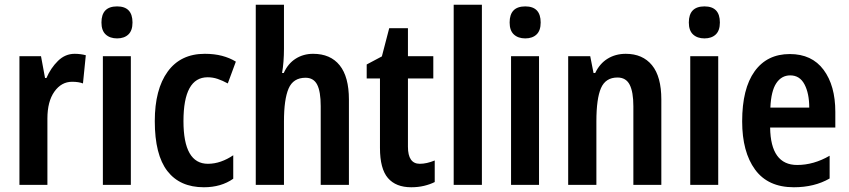

<svg xmlns="http://www.w3.org/2000/svg" viewBox="-20 -780 3580 810"><path d="M295 -553Q319 -553 342 -547L330 -428Q312 -435 284 -435Q239 -435 209.5 -393.5Q180 -352 180 -280V0H62V-543H153L170 -451H176Q194 -493 224.5 -523Q255 -553 295 -553Z M474 -753Q539 -753 539 -685Q539 -651 521.5 -634.5Q504 -618 474 -618Q444 -618 426 -634.5Q408 -651 408 -685Q408 -753 474 -753ZM532 -543V0H414V-543Z M840 10Q739 10 686 -58.5Q633 -127 633 -269Q633 -403 687.5 -478Q742 -553 844 -553Q884 -553 916.5 -544.5Q949 -536 975 -520L941 -428Q919 -440 898.5 -447Q878 -454 856 -454Q754 -454 754 -269Q754 -89 857 -89Q885 -89 912 -98.5Q939 -108 964 -125V-26Q913 10 840 10Z M1178 -760V-575Q1178 -518 1170 -472H1177Q1195 -512 1227.5 -532.5Q1260 -553 1301 -553Q1374 -553 1413 -504.5Q1452 -456 1452 -360V0H1333V-332Q1333 -394 1318 -423Q1303 -452 1269 -452Q1217 -452 1197.5 -406.5Q1178 -361 1178 -268V0H1059V-760Z M1751 -89Q1780 -89 1814 -103V-12Q1794 -2 1769 4Q1744 10 1715 10Q1650 10 1616.5 -29Q1583 -68 1583 -156V-449H1527V-508L1591 -542L1622 -661H1701V-543H1808V-449H1701V-161Q1701 -89 1751 -89Z M2013 0H1894V-760H2013Z M2196 -753Q2261 -753 2261 -685Q2261 -651 2243.5 -634.5Q2226 -618 2196 -618Q2166 -618 2148 -634.5Q2130 -651 2130 -685Q2130 -753 2196 -753ZM2254 -543V0H2136V-543Z M2620 -553Q2691 -553 2730.5 -505Q2770 -457 2770 -360V0H2652V-332Q2652 -392 2636.5 -422.5Q2621 -453 2585 -453Q2535 -453 2515.5 -408.5Q2496 -364 2496 -268V0H2377V-543H2470L2484 -472H2491Q2510 -512 2543.5 -532.5Q2577 -553 2620 -553Z M2952 -753Q3017 -753 3017 -685Q3017 -651 2999.5 -634.5Q2982 -618 2952 -618Q2922 -618 2904 -634.5Q2886 -651 2886 -685Q2886 -753 2952 -753ZM3010 -543V0H2892V-543Z M3312 -552Q3405 -552 3454.5 -485.5Q3504 -419 3504 -308V-242H3229Q3231 -84 3343 -84Q3413 -84 3480 -123V-27Q3416 10 3329 10Q3220 10 3165.5 -64.5Q3111 -139 3111 -268Q3111 -406 3163.5 -479Q3216 -552 3312 -552ZM3314 -462Q3277 -462 3255 -429Q3233 -396 3230 -326H3394Q3394 -386 3374 -424Q3354 -462 3314 -462Z"/></svg>

Font: Avrile Sans Condensed SemiBold
Style: Regular
Weight: 600
Width: 3
Designer: Monotype Design Team
Foundry: Monotype Imaging Inc.
Version: Version 2.001;September 10, 2019;FontCreator 11.5.0.2425 64-